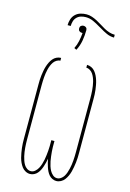

<svg xmlns="http://www.w3.org/2000/svg" viewBox="-151 -1107 802 1187"><g transform="rotate(15 250.0 -514.0)"><path d="M166 8Q151 8 137 0.5Q123 -7 114 -19Q105 -31 98.5 -45Q92 -59 88 -74Q84 -89 81.5 -104Q79 -119 77 -134Q75 -149 74.5 -164.5Q74 -180 74 -195V-540Q74 -555 74.5 -570Q75 -585 77 -599.5Q79 -614 81.5 -628.5Q84 -643 88.5 -657.5Q93 -672 99.5 -685.5Q106 -699 115.5 -710.5Q125 -722 138.5 -728.5Q152 -735 167 -735V-717Q154 -717 142.5 -709.5Q131 -702 124 -691.5Q117 -681 112 -668.5Q107 -656 104 -643.5Q101 -631 99 -618Q97 -605 96 -592Q95 -579 94.5 -566Q94 -553 94 -540V-195Q94 -182 94.5 -168.5Q95 -155 96 -141.5Q97 -128 99 -114.5Q101 -101 104 -88Q107 -75 111.5 -62Q116 -49 123 -37.5Q130 -26 141.5 -18Q153 -10 166 -10Q181 -10 193 -20.5Q205 -31 212 -44Q219 -57 223.5 -71.5Q228 -86 231 -101Q234 -116 235.5 -130.5Q237 -145 238.5 -160Q240 -175 240 -190Q240 -205 240 -221V-228H260V-221Q260 -205 260 -190Q260 -175 261.5 -160Q263 -145 264.5 -130.5Q266 -116 269 -101Q272 -86 276.5 -71.5Q281 -57 288 -44Q295 -31 307 -20.5Q319 -10 334 -10Q347 -10 358.5 -18Q370 -26 377 -37.5Q384 -49 388.5 -62Q393 -75 396 -88Q399 -101 401 -114.5Q403 -128 404 -141.5Q405 -155 405.5 -168.5Q406 -182 406 -195V-540Q406 -553 405.5 -566Q405 -579 404 -592Q403 -605 401 -618Q399 -631 396 -643.5Q393 -656 388 -668.5Q383 -681 376 -691.5Q369 -702 357.5 -709.5Q346 -717 333 -717V-735Q348 -735 361.5 -728.5Q375 -722 384.5 -710.5Q394 -699 400.5 -685.5Q407 -672 411.5 -657.5Q416 -643 418.5 -628.5Q421 -614 423 -599.5Q425 -585 425.5 -570Q426 -555 426 -540V-195Q426 -180 425.5 -164.5Q425 -149 423 -134Q421 -119 418.5 -104Q416 -89 412 -74Q408 -59 401.5 -45Q395 -31 386 -19Q377 -7 363 0.5Q349 8 334 8Q321 8 308.5 2Q296 -4 287.5 -14Q279 -24 273 -36Q267 -48 263 -60.5Q259 -73 255.5 -86Q252 -99 250 -112Q248 -99 244.5 -86Q241 -73 237 -60.5Q233 -48 227 -36Q221 -24 212.5 -14Q204 -4 191.5 2Q179 8 166 8ZM153 -941Q153 -960 159 -979Q165 -998 179 -1011.5Q193 -1025 212 -1030.5Q231 -1036 250 -1036Q268 -1036 285.5 -1030Q303 -1024 319 -1015.5Q335 -1007 350 -997.5Q365 -988 381 -979Q397 -970 414.5 -964.5Q432 -959 450 -959V-941Q425 -941 402 -951.5Q379 -962 358 -975L342 -984Q321 -997 298 -1007.5Q275 -1018 250 -1018Q234 -1018 219 -1013.5Q204 -1009 193 -998Q182 -987 177.5 -971.5Q173 -956 173 -941ZM245 -808 230 -815Q242 -839 247.5 -865.5Q253 -892 255 -918Q253 -918 252 -918Q251 -918 250 -918Q245 -918 241 -919.5Q237 -921 233.5 -924Q230 -927 228.5 -931.5Q227 -936 227 -941Q227 -945 228.5 -949.5Q230 -954 233.5 -957Q237 -960 241 -961.5Q245 -963 250 -963Q255 -963 259 -961.5Q263 -960 266.5 -957Q270 -954 271.5 -949.5Q273 -945 273 -941Q273 -906 267 -872.5Q261 -839 245 -808Z"/></g></svg>

Font: Iosevka Slab Thin
Style: Regular
Weight: 100
Monospace: yes
Designer: Belleve Invis
Foundry: Belleve Invis
Version: Version 11.1.0; ttfautohint (v1.8.3)